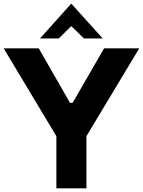

<svg xmlns="http://www.w3.org/2000/svg" viewBox="-21 -1031 782 1051"><path d="M197.8 -820.3 369.1 -1011.2 541.5 -820.3H439L369.1 -888.2L300.3 -820.3ZM287.6 0V-285.6L-1 -766.6H190.9L362.3 -467.8H376.5L548.8 -766.6H741.2L452.1 -285.6V0Z"/></svg>

Font: Acari Sans Neue Black
Style: Regular
Weight: 900
Designer: Alfredo Marco Pradil
Foundry: Alfredo Marco Pradil
Version: Version 1.045;June 16, 2019;FontCreator 11.5.0.2425 64-bit; 